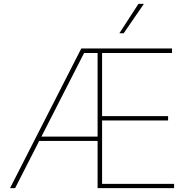

<svg xmlns="http://www.w3.org/2000/svg" viewBox="-20 -980 999 1000"><path d="M32.2 0 403.3 -727.5H876V-704.1H511.7V-375H855.5V-352.5H511.7V-22.5H886.7V0H488.3V-704.1H418L58.6 0ZM174.8 -246.1V-268.6H501V-246.1ZM601.6 -806.6 701.2 -960H729.5L624 -806.6Z"/></svg>

Font: Inter Tight Thin
Style: Regular
Weight: 250
Designer: Rasmus Andersson
Foundry: rsms
Version: Version 3.004